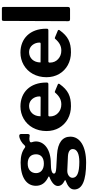

<svg xmlns="http://www.w3.org/2000/svg" viewBox="546 -1328 957 2090"><g transform="rotate(-90 1025.0 -283.5)"><path d="M591 -553C576 -553 558 -547 537 -536C516 -524 500 -510 487 -495C483 -490 478 -488 473 -488C469 -488 465 -490 460 -493C422 -523 369 -538 300 -538C137 -538 47 -473 47 -372C47 -311 79 -266 144 -236C147 -234 149 -232 149 -231C149 -228 146 -226 142 -224C83 -201 45 -169 45 -133C45 -102 64 -78 103 -59C107 -57 109 -55 109 -53C109 -51 107 -49 103 -48C42 -25 7 3 7 46C7 132 104 175 298 175C479 175 582 107 582 3C582 -81 518 -134 386 -142L243 -150C198 -153 180 -159 180 -176C180 -196 214 -209 289 -209C445 -209 530 -282 530 -373C530 -385 527 -400 521 -418C520 -420 520 -423 520 -425C520 -433 527 -439 541 -441C548 -442 554 -443 559 -443C568 -443 578 -442 588 -440C590 -439 592 -439 594 -439C605 -439 611 -447 611 -463V-531C611 -546 604 -553 591 -553ZM288 -285C224 -285 185 -319 185 -370C185 -425 224 -461 288 -461C356 -461 390 -426 390 -370C390 -319 356 -285 288 -285ZM368 -23C420 -20 447 -1 447 30C447 75 397 101 308 101C185 101 134 75 134 26C134 -7 171 -30 207 -30C210 -30 212 -30 214 -30Z M802 -220C802 -231 806 -236 814 -236H1154C1170 -237 1171 -243 1171 -260C1171 -435 1064 -540 911 -540C862 -540 818 -528 777 -505C695 -458 643 -369 643 -257C643 -205 655 -159 678 -119C725 -38 811 10 914 10C1024 10 1089 -22 1154 -113C1157 -116 1158 -120 1158 -123C1158 -128 1156 -131 1151 -133L1079 -163C1074 -165 1071 -166 1069 -166C1066 -166 1064 -165 1061 -162C1020 -114 981 -95 933 -95C896 -95 865 -107 840 -130C815 -153 802 -183 802 -220ZM804 -321C804 -322 804 -323 804 -324C804 -395 850 -446 917 -446C983 -446 1020 -386 1020 -334C1020 -322 1018 -320 1003 -320Z M1388 -220C1388 -231 1392 -236 1400 -236H1740C1756 -237 1757 -243 1757 -260C1757 -435 1650 -540 1497 -540C1448 -540 1404 -528 1363 -505C1281 -458 1229 -369 1229 -257C1229 -205 1241 -159 1264 -119C1311 -38 1397 10 1500 10C1610 10 1675 -22 1740 -113C1743 -116 1744 -120 1744 -123C1744 -128 1742 -131 1737 -133L1665 -163C1660 -165 1657 -166 1655 -166C1652 -166 1650 -165 1647 -162C1606 -114 1567 -95 1519 -95C1482 -95 1451 -107 1426 -130C1401 -153 1388 -183 1388 -220ZM1390 -321C1390 -322 1390 -323 1390 -324C1390 -395 1436 -446 1503 -446C1569 -446 1606 -386 1606 -334C1606 -322 1604 -320 1589 -320Z M1994 -724C1994 -736 1989 -742 1979 -742H1858C1847 -742 1842 -736 1842 -723L1839 -21C1839 -6 1845 0 1861 0H1967C1987 0 1994 -7 1994 -24Z"/></g></svg>

Font: Libre Franklin
Style: Bold
Weight: 700
Designer: Pablo Impallari, Rodrigo Fuenzalida
Foundry: Impallari Type
Version: Version 1.002; ttfautohint (v1.5)